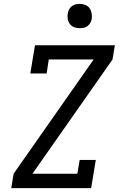

<svg xmlns="http://www.w3.org/2000/svg" viewBox="-20 -968 640 988"><path d="M38 0 50 -74 462 -662H231L220 -590H136L160 -735H571L559 -662L147 -74H378L390 -145H473L449 0ZM390 -823Q375 -823 361.5 -828Q348 -833 339.5 -844.5Q331 -856 328.5 -870.5Q326 -885 329 -900Q331 -910 336 -920Q341 -930 350 -936.5Q359 -943 369.5 -945.5Q380 -948 390 -948Q405 -948 419 -942.5Q433 -937 441 -925.5Q449 -914 451.5 -899.5Q454 -885 452 -870Q450 -860 444.5 -850Q439 -840 430 -833.5Q421 -827 410.5 -825Q400 -823 390 -823Z"/></svg>

Font: Iosevka Slab Extended Oblique
Style: Regular
Weight: 400
Width: 7
Italic angle: -9°
Monospace: yes
Designer: Belleve Invis
Foundry: Belleve Invis
Version: Version 11.1.0; ttfautohint (v1.8.3)